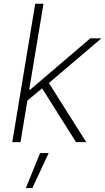

<svg xmlns="http://www.w3.org/2000/svg" viewBox="-20 -747 553 1009"><path d="M44.4 0 165.1 -727.3H208.5L133.5 -275.9H138.8L454.5 -545.5H512.8L236.9 -310.7L433.2 0H379.6L201.3 -282.7L123.9 -218.4L87.7 0ZM115.8 241.5 190.7 57.5H235.8L149.9 241.5Z"/></svg>

Font: Inter P Extra Light
Style: Italic
Weight: 200
Italic angle: 9.39999°
Designer: Rasmus Andersson
Foundry: rsms
Version: Version 3.018;git-588b23468